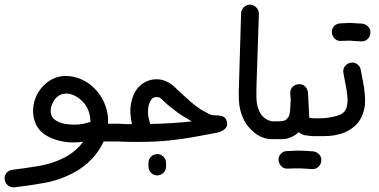

<svg xmlns="http://www.w3.org/2000/svg" viewBox="-110 -595 1621 821"><path d="M-53 206Q-67 206 -77.5 196.5Q-88 187 -90 172Q-92 157 -82.5 145Q-73 133 -57 131Q2 124 60 114Q118 104 169 77Q190 66 210 49Q230 32 246 11Q213 16 180.5 13Q148 10 119 -1Q63 -21 43 -65Q30 -94 31.5 -127Q33 -160 48 -190Q63 -219 87.5 -239.5Q112 -260 142 -267Q181 -275 221.5 -262Q262 -249 294 -217Q320 -191 335 -157.5Q350 -124 352 -88V-66H396Q411 -66 422 -55Q433 -44 433 -28Q433 -12 422 -1Q411 10 396 10H333Q315 51 282 85.5Q249 120 204 144Q144 176 78 187.5Q12 199 -49 206ZM146 -71Q169 -63 204 -62Q239 -61 277 -74Q277 -80 276 -84Q275 -106 266 -127Q257 -148 240 -164Q226 -178 208 -186.5Q190 -195 173 -195Q167 -195 159 -193Q131 -187 116 -156Q108 -141 107 -125.5Q106 -110 112 -97Q120 -82 146 -71Z M480 12Q460 12 438 11.5Q416 11 392 10Q376 9 365.5 -2.5Q355 -14 356 -29Q357 -45 368.5 -56Q380 -67 395 -66Q411 -65 425.5 -64.5Q440 -64 454 -64Q449 -87 447.5 -113Q446 -139 454 -168Q465 -210 494 -233Q523 -256 559 -256Q579 -256 594.5 -250Q610 -244 621.5 -235.5Q633 -227 641 -219Q649 -211 654 -206Q671 -191 682.5 -180.5Q694 -170 704 -161Q714 -152 724.5 -144Q735 -136 750 -126Q770 -115 782.5 -108.5Q795 -102 807 -102Q830 -102 843 -97Q856 -92 860 -75Q865 -56 852.5 -44.5Q840 -33 820 -28Q768 -18 726 -10.5Q684 -3 645 2Q606 7 566.5 9.5Q527 12 480 12ZM532 -65Q550 -65 573.5 -66Q597 -67 621.5 -68.5Q646 -70 669.5 -72Q693 -74 710 -76Q702 -81 676.5 -96Q651 -111 617 -139Q603 -150 595 -158Q587 -166 581.5 -171Q576 -176 571.5 -178Q567 -180 560 -180Q544 -180 537 -169Q530 -158 527 -149Q522 -129 523 -110Q524 -91 532 -65ZM562 155Q547 155 536 144Q525 133 525 117V101Q525 86 536 75Q547 64 562 64Q578 64 589 75Q600 86 600 101V117Q600 133 589 144Q578 155 562 155Z M1054 0Q1012 0 978 -27.5Q944 -55 929 -91Q913 -128 911.5 -167Q910 -206 912 -239L921 -539Q922 -554 933.5 -565Q945 -576 960 -575Q976 -574 986.5 -562.5Q997 -551 997 -536L987 -236Q986 -207 986.5 -176.5Q987 -146 998 -121Q1006 -102 1023 -89Q1040 -76 1061 -76Q1077 -76 1089.5 -68.5Q1102 -61 1105 -46Q1108 -30 1099 -17Q1090 -4 1074 -2Q1069 -1 1064 -0.5Q1059 0 1054 0Z M1056 0Q1040 0 1030 -12Q1020 -24 1021 -40Q1022 -56 1033.5 -66Q1045 -76 1061 -76Q1087 -76 1098 -77.5Q1109 -79 1114 -84Q1119 -89 1122.5 -93.5Q1126 -98 1128 -106.5Q1130 -115 1131 -128.5Q1132 -142 1133 -166V-171L1131 -195Q1130 -211 1140.5 -222.5Q1151 -234 1167 -235Q1184 -236 1195 -225Q1206 -214 1207 -198L1212 -102V-92Q1214 -91 1221.5 -90Q1229 -89 1251 -89Q1267 -89 1277.5 -77.5Q1288 -66 1288 -50Q1287 -35 1276.5 -24Q1266 -13 1250 -13H1225Q1214 -14 1198 -16Q1182 -18 1167 -30L1165 -28Q1134 0 1095 0ZM1225 128Q1203 127 1192 126Q1181 125 1172.5 125Q1164 125 1153 125Q1142 125 1120 126Q1104 127 1093 116Q1082 105 1081 90Q1080 74 1091 62.5Q1102 51 1117 51Q1140 50 1151.5 49.5Q1163 49 1172.5 49Q1182 49 1194 50Q1206 51 1228 52Q1244 54 1254.5 65Q1265 76 1264 92Q1263 107 1252.5 117.5Q1242 128 1227 128Z M1435 -418Q1410 -419 1401 -420Q1392 -421 1387.5 -421Q1383 -421 1376.5 -421Q1370 -421 1348 -420Q1332 -419 1321 -430Q1310 -441 1309 -456Q1308 -472 1319 -483.5Q1330 -495 1345 -495Q1368 -496 1375.5 -496.5Q1383 -497 1388 -497Q1393 -497 1402.5 -496Q1412 -495 1438 -494Q1454 -492 1464.5 -481Q1475 -470 1474 -454Q1473 -439 1462.5 -428.5Q1452 -418 1437 -418ZM1243 -13Q1227 -13 1214 -26Q1201 -39 1203 -54Q1205 -70 1218.5 -79.5Q1232 -89 1248 -89Q1277 -89 1292.5 -91.5Q1308 -94 1328 -99Q1336 -101 1344 -104.5Q1352 -108 1358 -113Q1372 -125 1375 -151Q1377 -165 1375.5 -180Q1374 -195 1372 -211L1358 -285Q1356 -301 1366 -313Q1376 -325 1391 -327Q1407 -329 1419 -319.5Q1431 -310 1433 -294L1447 -220Q1449 -202 1450.5 -182Q1452 -162 1450 -142Q1446 -116 1435.5 -94Q1425 -72 1408 -57Q1394 -44 1379 -36Q1364 -28 1351 -24Q1333 -19 1317.5 -16Q1302 -13 1275 -13Z"/></svg>

Font: Dongol
Style: Regular
Weight: 400
Designer: Abdo Mohamed and Ibrahim Hamdi
Foundry: Protype Foundry
Version: Version 1.000;hotconv 1.0.109;makeotfexe 2.5.65596